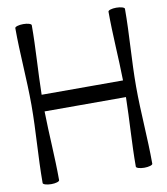

<svg xmlns="http://www.w3.org/2000/svg" viewBox="-90 -888 847 976"><g transform="rotate(-10 333.5 -400.0)"><path d="M53 -800C53 -667 66 -533 66 -400C66 -267 53 -133 53 0C53 7 73 13 96 13C119 13 138 7 138 0C138 -119 128 -238 126 -357H546C544 -238 534 -119 534 0C534 7 553 13 576 13C599 13 619 7 619 0C619 -133 606 -267 606 -400C606 -533 619 -667 619 -800C619 -807 599 -813 576 -813C553 -813 534 -807 534 -800C534 -681 544 -562 546 -443H126C128 -562 138 -681 138 -800C138 -807 119 -813 96 -813C73 -813 53 -807 53 -800Z"/></g></svg>

Font: Nupuram Expanded Light
Style: Regular
Weight: 300
Width: 7
Designer: Santhosh Thottingal (santhosh.thottingal@gmail.com)
Foundry: SMC
Version: Version 1.000